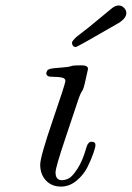

<svg xmlns="http://www.w3.org/2000/svg" viewBox="-20 -671 482 702"><path d="M127 -68.8Q127 -97.7 173.1 -231.9Q219.2 -366.2 219.2 -375Q219.2 -384.8 206.1 -387.5Q192.9 -390.1 176 -390.1Q159.2 -390.1 154.8 -393.1Q145 -399.9 152.8 -413.1Q156.7 -418 166.3 -419.9Q175.8 -421.9 196.3 -423.3Q216.8 -424.8 231 -426.8Q235.8 -427.7 239.5 -429Q243.2 -430.2 245.1 -430.7Q247.1 -431.2 254.2 -431.6Q261.2 -432.1 274.9 -432.1H278.8Q301.8 -432.1 301.8 -418.9Q301.8 -417 290 -366.2Q286.1 -350.1 283.4 -344Q280.8 -337.9 279.8 -337.4Q278.8 -336.9 274.9 -328.9Q271 -320.8 265.1 -303.2Q246.1 -246.1 220.2 -168.9Q183.1 -59.1 183.1 -41Q183.1 -12.2 206.1 -12.2Q218.3 -12.2 231.2 -18.6Q244.1 -24.9 263.2 -54Q282.2 -83 295.9 -131.8Q301.8 -152.8 314.9 -152.8Q329.1 -152.8 329.1 -140.1Q329.1 -133.3 321.5 -111.1Q314 -88.9 300 -60.5Q286.1 -32.2 260 -10.5Q233.9 11.2 203.1 11.2Q168.9 11.2 147.9 -11.2Q127 -33.7 127 -68.8ZM243.2 -514.2V-515.1Q243.2 -521 260.7 -537.1Q269.5 -543.9 304.2 -570.8Q351.1 -609.9 387.2 -639.2Q401.4 -651.4 414.1 -650.9Q425.3 -650.9 433.6 -642.3Q441.9 -633.8 441.9 -623Q441.9 -604 412.1 -585.9Q262.2 -499 256.8 -499Q251 -499 247.1 -503.4Q243.2 -507.8 243.2 -514.2Z"/></svg>

Font: CMU Classical Serif
Style: Italic
Weight: 500
Italic angle: -14.04°
Version: Version 0.7.0